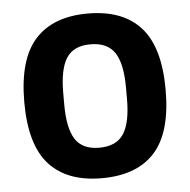

<svg xmlns="http://www.w3.org/2000/svg" viewBox="-45 -583 632 640"><g transform="rotate(-5 271.5 -263.5)"><path d="M271 12Q155 12 95 -54Q35 -120 35 -263Q35 -406 95 -472.5Q155 -539 271 -539Q388 -539 448 -472.5Q508 -406 508 -263Q508 -120 448 -54Q388 12 271 12ZM271 -90Q328 -90 352.5 -127Q377 -164 377 -244V-282Q377 -362 352.5 -399Q328 -436 271 -436Q215 -436 191 -399Q167 -362 167 -282V-244Q167 -164 191 -127Q215 -90 271 -90Z"/></g></svg>

Font: Archivo SemiCondensed
Style: Bold
Weight: 680
Width: 4
Designer: Hector Gatti
Foundry: Omnibus-Type
Version: Version 2.001; ttfautohint (v1.8.3)